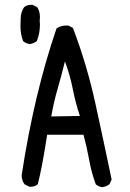

<svg xmlns="http://www.w3.org/2000/svg" viewBox="-20 -788 540 798"><path d="M405 -10Q390 -12 378 -22Q360 -71 350.5 -124Q341 -177 327 -228H176Q155 -91 137 -22Q125 -12 108 -12H102L82 -22Q70 -38 70 -60Q122 -399 215 -670Q233 -682 257 -682H264L283 -672Q341 -520 376 -360Q411 -200 444 -42L435 -22Q421 -12 405 -10ZM193 -304 312 -306Q294 -360 282.5 -418Q271 -476 250 -533Q236 -476 219.5 -419Q203 -362 193 -304ZM104 -605Q88 -607 76 -617Q65 -646 65 -680L66 -710Q66 -737 80 -758Q92 -768 109 -768H115L135 -758Q146 -740 146 -717L145 -701L146 -686Q146 -650 133 -617Q119 -607 104 -605Z"/></svg>

Font: Xiaolai Mono SC
Style: Regular
Weight: 400
Monospace: yes
Designer: LXGW / Nozomi Seto
Version: Version 3.113;September 30, 2024